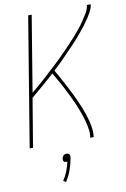

<svg xmlns="http://www.w3.org/2000/svg" viewBox="-102 -794 705 1075"><g transform="rotate(-10 250.0 -257.0)"><path d="M16 0 137 -735H157L86 -304Q104 -319 123 -335Q142 -351 160 -367.5Q178 -384 196 -400.5Q214 -417 232 -433.5Q250 -450 267.5 -467.5Q285 -485 302 -502.5Q319 -520 336 -537.5Q353 -555 369 -573.5Q385 -592 400.5 -611Q416 -630 429.5 -650Q443 -670 455.5 -691Q468 -712 471 -735H493Q490 -715 480 -696Q470 -677 458.5 -659.5Q447 -642 434 -625Q421 -608 407 -591Q393 -574 379 -558Q365 -542 350 -526.5Q335 -511 320 -495.5Q305 -480 290 -464.5Q275 -449 259.5 -434Q244 -419 228 -405Q239 -386 249.5 -367Q260 -348 270 -329Q280 -310 290 -291Q300 -272 309.5 -252.5Q319 -233 328 -213Q337 -193 345 -173Q353 -153 360 -132Q367 -111 372.5 -89.5Q378 -68 380.5 -45.5Q383 -23 380 0H360Q364 -22 361 -44Q358 -66 353 -86.5Q348 -107 341 -127.5Q334 -148 326.5 -167.5Q319 -187 310.5 -206Q302 -225 293 -244Q284 -263 274.5 -281.5Q265 -300 255 -318.5Q245 -337 234.5 -355Q224 -373 214 -391Q181 -362 148 -333Q115 -304 81 -276L35 0ZM184 221 169 212Q185 188 195 162.5Q205 137 211 110Q210 110 208.5 110Q207 110 206 110Q202 110 197.5 109Q193 108 190.5 104.5Q188 101 187.5 96.5Q187 92 188 88Q188 83 190.5 79Q193 75 196.5 71.5Q200 68 204.5 66.5Q209 65 214 65Q218 65 222.5 66.5Q227 68 229.5 71.5Q232 75 232.5 79Q233 83 233 88Q227 122 215.5 156Q204 190 184 221Z"/></g></svg>

Font: Iosevka Curly Thin Oblique
Style: Regular
Weight: 100
Italic angle: -9°
Monospace: yes
Designer: Belleve Invis
Foundry: Belleve Invis
Version: Version 11.1.0; ttfautohint (v1.8.3)